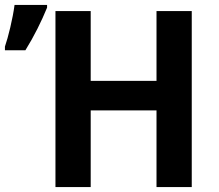

<svg xmlns="http://www.w3.org/2000/svg" viewBox="-140 -759 889 779"><path d="M-120 -555H-37C-1 -613 28 -672 51 -728V-739H-81C-88 -684 -107 -607 -120 -570ZM85 0H228V-311H495V0H638V-714H495V-431H228V-714H85Z"/></svg>

Font: Kathrein 75 Bold
Style: Regular
Weight: 700
Designer: Lazydogs Typefoundry, based on Open Sans by Ascender Corporation
Foundry: Lazydogs Typefoundry
Version: Version 1.003;PS 001.003;hotconv 1.0.88;makeotf.lib2.5.64775